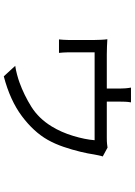

<svg xmlns="http://www.w3.org/2000/svg" viewBox="135 -794 729 1040"><g transform="rotate(90 500.0 -273.5)"><path d="M827 -465Q824 -457 821 -442.5Q818 -428 816 -417Q812 -388 801.5 -344Q791 -300 775 -253Q759 -206 737 -167Q694 -91 608.5 -27Q523 37 393 71L336 9Q358 6 384 -1Q410 -8 426 -14Q495 -39 558 -78.5Q621 -118 664 -188Q696 -240 715.5 -304.5Q735 -369 739 -421H263Q263 -405 263 -374.5Q263 -344 263 -315.5Q263 -287 263 -275Q263 -265 264 -250.5Q265 -236 266 -228H193Q194 -238 195 -252Q196 -266 196 -277Q196 -286 196 -306Q196 -326 196 -349Q196 -372 196 -392Q196 -412 196 -422Q196 -435 195 -456Q194 -477 192 -490Q209 -489 231 -488Q253 -487 274 -487H459V-561Q459 -572 458 -586.5Q457 -601 454 -618H534Q531 -601 530.5 -586.5Q530 -572 530 -561V-487H725Q748 -487 760 -488.5Q772 -490 779 -491Z"/></g></svg>

Font: Source Han Sans SC Normal
Style: Regular
Weight: 350
Designer: Ryoko NISHIZUKA 西塚涼子 (kana, bopomofo & ideographs); Paul D. Hunt (Latin, Greek & Cyrillic); Sandoll Communications 산돌커뮤니
Foundry: Adobe
Version: Version 2.004;hotconv 1.0.118;makeotfexe 2.5.65603